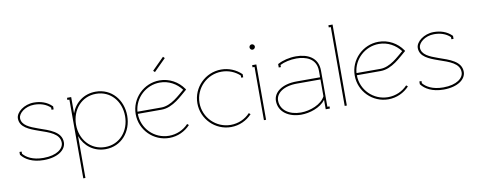

<svg xmlns="http://www.w3.org/2000/svg" viewBox="-72 -1025 3942 1585"><g transform="rotate(-10 1899.0 -232.5)"><path d="M223 -473C141 -473 71 -418 71 -366C71 -293 146 -264 223 -237C307 -208 393 -182 393 -107C393 -58 337 -9 223 -9C132 -9 80 -42 54 -74V-92H36V-69L38 -66C67 -28 126 9 223 9C341 9 411 -44 411 -107C411 -196 312 -225 223 -256C152 -281 89 -307 89 -366C89 -404 144 -455 223 -455C274 -455 321 -441 357 -407V-389H375V-414L372 -417C332 -457 278 -473 223 -473Z M535 -232C535 -355 618 -455 741 -455C864 -455 946 -355 946 -232C946 -109 864 -9 741 -9C618 -9 535 -109 535 -232ZM517 -446V214H535V-137C567 -50 643 9 741 9C874 9 964 -99 964 -232C964 -365 874 -473 741 -473C643 -473 567 -415 535 -328V-464H500V-446Z M1035 -232C1035 -99 1143 9 1276 9C1346 9 1408 -21 1452 -68L1439 -79C1398 -35 1340 -9 1276 -9C1153 -9 1053 -109 1053 -232H1253C1349 -232 1429 -319 1474 -355L1480 -360L1476 -367C1432 -431 1359 -473 1276 -473C1144 -473 1035 -365 1035 -232ZM1053 -250C1062 -365 1160 -455 1276 -455C1350 -455 1415 -418 1456 -363C1407 -323 1336 -250 1253 -250ZM1252 -547 1352 -647 1339 -660 1239 -560Z M1793 9C1863 9 1925 -21 1969 -68L1956 -79C1915 -35 1857 -9 1793 -9C1670 -9 1570 -109 1570 -232C1570 -355 1670 -455 1793 -455C1852 -455 1905 -433 1945 -396V-378H1962V-404L1960 -406C1916 -448 1857 -473 1793 -473C1660 -473 1552 -365 1552 -232C1552 -99 1660 9 1793 9Z M2069 -446V0H2087V-464H2052V-446ZM2056 -612C2056 -600 2066 -589 2078 -589C2090 -589 2101 -600 2101 -612C2101 -624 2090 -634 2078 -634C2066 -634 2056 -624 2056 -612Z M2587 -109C2556 -46 2460 -9 2381 -9C2285 -9 2212 -58 2212 -139C2212 -197 2273 -250 2390 -250H2587ZM2265 -430V-407H2283V-425C2318 -443 2369 -455 2421 -455C2496 -455 2587 -428 2587 -321V-268H2390C2268 -268 2194 -211 2194 -139C2194 -45 2278 9 2381 9C2452 9 2542 -19 2587 -79V0H2622V-18H2604V-321C2604 -434 2513 -473 2421 -473C2364 -473 2308 -459 2270 -438L2265 -436Z M2729 -679V-661H2746V0H2764V-679Z M2871 -232C2871 -99 2979 9 3112 9C3182 9 3244 -21 3288 -68L3275 -79C3234 -35 3176 -9 3112 -9C2989 -9 2889 -109 2889 -232H3089C3185 -232 3265 -319 3310 -355L3316 -360L3312 -367C3268 -431 3195 -473 3112 -473C2980 -473 2871 -365 2871 -232ZM2889 -250C2898 -365 2996 -455 3112 -455C3186 -455 3251 -418 3292 -363C3243 -323 3172 -250 3089 -250Z M3575 -473C3493 -473 3423 -418 3423 -366C3423 -293 3498 -264 3575 -237C3659 -208 3745 -182 3745 -107C3745 -58 3689 -9 3575 -9C3484 -9 3432 -42 3406 -74V-92H3388V-69L3390 -66C3419 -28 3478 9 3575 9C3693 9 3763 -44 3763 -107C3763 -196 3664 -225 3575 -256C3504 -281 3441 -307 3441 -366C3441 -404 3496 -455 3575 -455C3626 -455 3673 -441 3709 -407V-389H3727V-414L3724 -417C3684 -457 3630 -473 3575 -473Z"/></g></svg>

Font: Rawengulk
Style: Light
Weight: 300
Version: Version 0.9